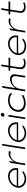

<svg xmlns="http://www.w3.org/2000/svg" viewBox="2058 -2742 680 4837"><g transform="rotate(-90 2398.5 -324.0)"><path d="M89 -227C70 -104 165 -4 306 -4C391 -4 466 -39 516 -95C498 -99 470 -101 451 -87C413 -61 364 -45 312 -45C212 -45 136 -106 129 -189V-207H577L580 -227C601 -357 516 -462 378 -462C237 -462 110 -357 89 -227ZM134 -242 140 -262C173 -354 271 -421 372 -421C473 -421 539 -353 539 -261V-242Z M654 -30H697L725 -206C735 -266 764 -314 798 -348C829 -378 873 -405 926 -405C960 -405 976 -401 991 -393L1015 -433C997 -442 988 -447 941 -447C870 -447 817 -406 775 -356L742 -315L761 -436L713 -404Z M1058 -30H1100L1194 -626L1147 -594Z M1240 -227C1221 -104 1316 -4 1457 -4C1542 -4 1617 -39 1667 -95C1649 -99 1621 -101 1602 -87C1564 -61 1515 -45 1463 -45C1363 -45 1287 -106 1280 -189V-207H1728L1731 -227C1752 -357 1667 -462 1529 -462C1388 -462 1261 -357 1240 -227ZM1285 -242 1291 -262C1324 -354 1422 -421 1523 -421C1624 -421 1690 -353 1690 -261V-242Z M1878 -598C1874 -573 1891 -552 1917 -552C1943 -552 1968 -573 1972 -598C1976 -623 1958 -644 1932 -644C1906 -644 1882 -623 1878 -598ZM1814 -30H1857L1923 -451H1880Z M2003 -241C1998 -208 1998 -178 2004 -151C2021 -74 2091 -19 2214 -19C2297 -19 2367 -43 2419 -74L2418 -123C2367 -87 2305 -62 2221 -62C2098 -62 2033 -135 2050 -241C2054 -266 2063 -290 2076 -312C2114 -373 2187 -420 2284 -420C2364 -420 2416 -397 2452 -362L2456 -358L2471 -407C2431 -437 2368 -462 2284 -462C2246 -462 2212 -456 2179 -445C2088 -414 2020 -347 2003 -241Z M2515 -30H2559L2581 -171C2590 -230 2623 -279 2661 -313C2696 -343 2748 -370 2809 -370C2885 -370 2907 -319 2898 -260L2862 -30H2905L2942 -268C2956 -357 2921 -412 2822 -412C2740 -412 2683 -371 2636 -321L2598 -280L2653 -626L2604 -594Z M3031 -407H3113L3077 -175C3063 -72 3108 -19 3225 -19C3284 -19 3309 -31 3339 -50L3326 -85C3304 -70 3283 -60 3232 -60C3146 -60 3109 -107 3121 -181L3156 -407H3357L3364 -449H3163L3192 -632H3149L3120 -449H3038Z M3431 -227C3412 -104 3507 -4 3648 -4C3733 -4 3808 -39 3858 -95C3840 -99 3812 -101 3793 -87C3755 -61 3706 -45 3654 -45C3554 -45 3478 -106 3471 -189V-207H3919L3922 -227C3943 -357 3858 -462 3720 -462C3579 -462 3452 -357 3431 -227ZM3476 -242 3482 -262C3515 -354 3613 -421 3714 -421C3815 -421 3881 -353 3881 -261V-242Z M3996 -30H4039L4067 -206C4077 -266 4106 -314 4140 -348C4171 -378 4215 -405 4268 -405C4302 -405 4318 -401 4333 -393L4357 -433C4339 -442 4330 -447 4283 -447C4212 -447 4159 -406 4117 -356L4084 -315L4103 -436L4055 -404Z M4450 -407H4532L4496 -175C4482 -72 4527 -19 4644 -19C4703 -19 4728 -31 4758 -50L4745 -85C4723 -70 4702 -60 4651 -60C4565 -60 4528 -107 4540 -181L4575 -407H4776L4783 -449H4582L4611 -632H4568L4539 -449H4457Z"/></g></svg>

Font: Charger Sport
Style: HLExtObl
Weight: 100
Designer: Jasper
Foundry: Cannot Into Space Fonts
Version: Version 1.1